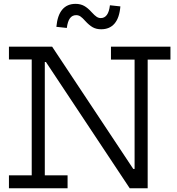

<svg xmlns="http://www.w3.org/2000/svg" viewBox="-20 -1000 942 1020"><path d="M669 0 170 -752H257L756 0ZM27.5 -684V-752H256.5L255.5 -670.5H218V-68.5H339V0H27.5V-68.5H148.5V-684ZM569.5 -683.5V-752H885.5V-683.5H764.5V0H670L643.5 -102.5H695V-683.5ZM564 -972 619.5 -966Q614.5 -905 588.5 -874.8Q562.5 -844.5 517.5 -844.5Q491.5 -844.5 472.5 -855.2Q453.5 -866 433 -888.5Q417.5 -906 407.2 -912.8Q397 -919.5 384.5 -919.5Q364 -919.5 351.8 -903.2Q339.5 -887 335 -851.5L279.5 -857.5Q285 -918.5 310.8 -949Q336.5 -979.5 381.5 -979.5Q407 -979.5 426.8 -968.8Q446.5 -958 467.5 -934.5Q483.5 -917 493.8 -910.5Q504 -904 515.5 -904Q535.5 -904 547.8 -920.8Q560 -937.5 564 -972Z"/></svg>

Font: Hepta Slab
Style: Regular
Weight: 400
Designer: Michael LaGattuta
Foundry: Michael LaGattuta
Version: Version 1.100